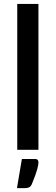

<svg xmlns="http://www.w3.org/2000/svg" viewBox="-20 -760 282 974"><path d="M175 -740V0H67.5V-740ZM156 46.5Q169 46.5 172 52.2Q175 58 175 64Q175 68.5 173.8 76.8Q172.5 85 169 98Q165.5 111 158.8 129.8Q152 148.5 141.5 174Q136 186.5 127.2 190.5Q118.5 194.5 104 194.5H66L91 46.5Z"/></svg>

Font: Lato SemiBold
Style: Regular
Weight: 600
Designer: Lukasz Dziedzic with Adam Twardoch and Botio Nikoltchev
Foundry: tyPoland Lukasz Dziedzic
Version: Version 2.015; 2015-08-06; http://www.latofonts.com/